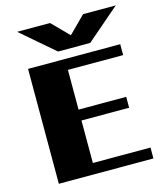

<svg xmlns="http://www.w3.org/2000/svg" viewBox="-121 -914 857 1004"><g transform="rotate(-15 308.0 -412.0)"><path d="M421 -669H247L67 -824H245L334 -734L424 -824H601ZM272 -289V-59H584V0H72V-622H571V-563H272V-348H530V-289Z"/></g></svg>

Font: Sarpanch ExtraBold
Style: Regular
Weight: 800
Designer: Manushi Parikh (Devanagari and Latin), Jyotish Sonowal (Devanagari)
Foundry: Indian Type Foundry
Version: Version 2.004;PS 1.0;hotconv 1.0.78;makeotf.lib2.5.61930; tt